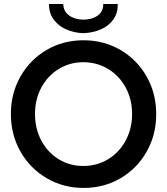

<svg xmlns="http://www.w3.org/2000/svg" viewBox="-20 -928 832 956"><path d="M34.2 -360.4Q34.2 -462.9 81.8 -546.9Q129.4 -630.9 211.9 -679.2Q294.4 -727.5 395.5 -727.5Q497.1 -727.5 579.8 -679.2Q662.6 -630.9 710.2 -546.9Q757.8 -462.9 757.8 -359.4Q757.8 -256.8 710.2 -172.9Q662.6 -88.9 580.1 -40.5Q497.6 7.8 396.5 7.8Q295.9 7.8 212.9 -40.5Q129.9 -88.9 82 -173.1Q34.2 -257.3 34.2 -360.4ZM637.7 -360.4Q637.7 -433.6 605.7 -492.4Q573.7 -551.3 518.1 -584.7Q462.4 -618.2 394.5 -618.2Q327.6 -618.2 272.7 -584.7Q217.8 -551.3 186 -492.4Q154.3 -433.6 154.3 -360.4Q154.3 -287.6 185.5 -228.5Q216.8 -169.4 271.7 -135.5Q326.7 -101.6 394.5 -101.6Q463.4 -101.6 518.8 -135.5Q574.2 -169.4 606 -228.8Q637.7 -288.1 637.7 -360.4ZM223.6 -908.2H294.9Q295.9 -871.1 324.5 -850.8Q353 -830.6 394.5 -830.1Q438.5 -830.6 466.6 -850.6Q494.6 -870.6 494.1 -908.2H566.4Q567.4 -863.8 544.7 -831.5Q522 -799.3 482.7 -782Q443.4 -764.6 394.5 -762.7Q347.7 -764.6 308.8 -782Q270 -799.3 246.8 -831.5Q223.6 -863.8 223.6 -908.2Z"/></svg>

Font: Reddit Sans Chocolate SemiBold
Style: Regular
Weight: 600
Designer: Stephen Hutchings
Foundry: Reddit
Version: Version 1.011